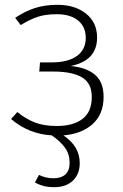

<svg xmlns="http://www.w3.org/2000/svg" viewBox="-20 -552 510 797"><path d="M243 10Q311 55 311 125Q311 170 283 197.5Q255 225 204 225Q158 225 125 205L142 174Q170 188 202 188Q234 188 251.5 172Q269 156 269 124Q269 88 250 61.5Q231 35 195 10Q98 4 26 -58L52 -87Q87 -58 125 -43.5Q163 -29 216 -29Q283 -29 322 -58Q361 -87 361 -150Q361 -207 320 -231Q279 -255 202 -255H143L146 -293H195Q262 -293 299 -319.5Q336 -346 336 -395Q336 -441 304 -467Q272 -493 216 -493Q170 -493 137.5 -482.5Q105 -472 66 -448L43 -478Q83 -505 124.5 -518.5Q166 -532 219 -532Q291 -532 337 -495.5Q383 -459 383 -396Q383 -300 273 -278Q339 -272 374.5 -241.5Q410 -211 410 -150Q410 -78 364.5 -37Q319 4 243 10Z"/></svg>

Font: FiraGO ExtraLight
Style: Regular
Weight: 200
Designer: bBox Type
Foundry: bBox Type GmbH
Version: Version 1.001